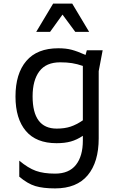

<svg xmlns="http://www.w3.org/2000/svg" viewBox="-20 -802 660 1066"><path d="M550 -523 528 -407V-34Q528 98 467 171Q406 244 286 244Q219 244 176 231Q133 218 87 179V90Q136 131 179 146.5Q222 162 286 162Q363 162 401.5 113.5Q440 65 440 -22V-48Q407 -26 373.5 -16.5Q340 -7 294 -7Q181 -7 123.5 -75Q66 -143 66 -266Q66 -393 126 -463.5Q186 -534 304 -534Q347 -534 378.5 -525.5Q410 -517 455 -497L462 -523ZM440 -134V-436Q408 -447 379.5 -451.5Q351 -456 314 -456Q236 -456 198.5 -406Q161 -356 161 -267Q161 -88 295 -88Q339 -88 372 -99Q405 -110 440 -134ZM275 -782H381L475 -625H398L327 -721L258 -625H181Z"/></svg>

Font: Amiko
Style: Regular
Weight: 400
Designer: Pablo Impallari, Rodrigo Fuenzalida, Andres Torresi
Foundry: Impallari Type
Version: Version 1.001; ttfautohint (v1.3)